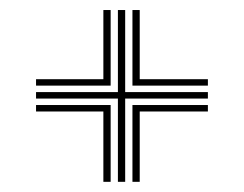

<svg xmlns="http://www.w3.org/2000/svg" viewBox="-20 -577 487 383"><path d="M215.2 -214.3V-380.4H51.9V-393.3H215.2V-557H229.7V-393.3H394.7V-380.4H229.7V-214.3ZM186.2 -214.3V-354.6H51.9V-367.5H200.7V-214.3ZM51.9 -406.2V-419H186.2V-557H200.7V-406.2ZM244.2 -214.3V-367.5H394.7V-354.6H258.7V-214.3ZM244.2 -406.2V-557H258.7V-419H394.7V-406.2Z"/></svg>

Font: Big Shoulders Inline Thin
Style: Regular
Weight: 100
Designer: Patric King
Foundry: XO Type Co
Version: Version 2.002